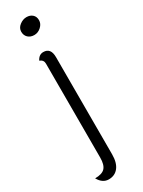

<svg xmlns="http://www.w3.org/2000/svg" viewBox="-250 -743 755 1013"><g transform="rotate(-30 127.5 -236.5)"><path d="M159 -455V137Q159 188 137.5 215.5Q116 243 78.5 243Q41 243 18 202Q61 202 78.5 183Q96 164 96 120V-452Q96 -475 73 -483Q87 -512 114 -512Q159 -512 159 -455ZM129 -716Q151 -716 165 -703.5Q179 -691 179 -669Q179 -647 160.5 -630Q142 -613 119 -613Q96 -613 81.5 -626.5Q67 -640 67 -662.5Q67 -685 87 -700.5Q107 -716 129 -716Z"/></g></svg>

Font: Laila Light
Style: Regular
Weight: 300
Designer: Hitesh Malaviya
Foundry: Indian Type Foundry
Version: Version 1.302;PS 1.0;hotconv 1.0.78;makeotf.lib2.5.61930; tt